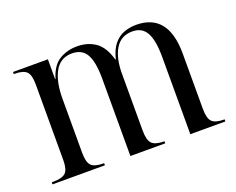

<svg xmlns="http://www.w3.org/2000/svg" viewBox="-93 -705 1060 864"><g transform="rotate(-20 437.5 -273.0)"><path d="M25 0V-10H33Q75 -10 91.5 -25.5Q108 -41 108 -86V-449Q108 -494 92 -510Q76 -526 34 -526H31V-536H198V-441H200Q218 -501 255.5 -523.5Q293 -546 340 -546Q391 -546 428 -520.5Q465 -495 483 -431H485Q496 -476 517 -501Q538 -526 565.5 -536Q593 -546 623 -546Q777 -546 777 -352V-88Q777 -42 793 -26Q809 -10 850 -10H853V0H685V-369Q685 -449 664.5 -486.5Q644 -524 597 -524Q543 -524 516 -480Q489 -436 489 -360V-89Q489 -43 505 -26.5Q521 -10 562 -10H565V0H398V-369Q398 -451 377 -487.5Q356 -524 308 -524Q253 -524 226 -476.5Q199 -429 199 -346V-88Q199 -42 215 -26Q231 -10 274 -10H276V0Z"/></g></svg>

Font: Noto Serif Display SemiCondensed
Style: Regular
Weight: 400
Width: 4
Designer: Monotype Design Team
Foundry: Monotype Imaging Inc.
Version: Version 2.009